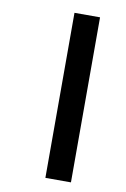

<svg xmlns="http://www.w3.org/2000/svg" viewBox="-77 -650 490 747"><g transform="rotate(10 168.0 -277.0)"><path d="M156 49V-603H257V49Z"/></g></svg>

Font: Noto Sans Malayalam SemiCondensed Medium
Style: Regular
Weight: 500
Width: 4
Designer: Jelle Bosma - Monotype Design Team
Foundry: Monotype Imaging Inc.
Version: Version 2.104; ttfautohint (v1.8.4.7-5d5b)